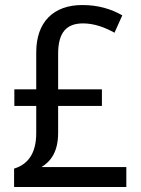

<svg xmlns="http://www.w3.org/2000/svg" viewBox="-20 -743 560 763"><path d="M307 -723C193 -723 124 -656 124 -535V-388H37V-322H124V-214C124 -131 89 -89 36 -73V0H482V-79H145C182 -102 211 -140 211 -215V-322H385V-388H211V-529C211 -614 244 -650 310 -650C355 -650 397 -634 435 -613L466 -682C422 -707 371 -723 307 -723Z"/></svg>

Font: Noto Sans Lao Looped SemiCondensed
Style: Regular
Weight: 400
Width: 4
Designer: Mark Frömberg, Ben Mitchell
Foundry: The Fontpad Ltd
Version: Version 1.002